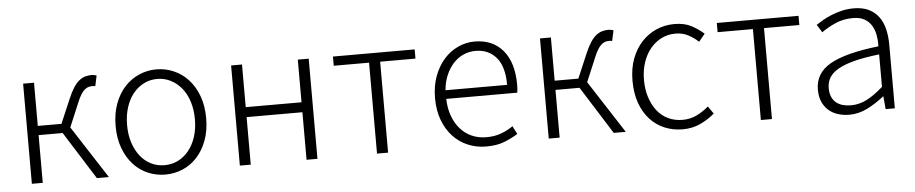

<svg xmlns="http://www.w3.org/2000/svg" viewBox="-37 -776 4853 1018"><g transform="rotate(-5 2389.5 -267.0)"><path d="M510 0H446L286 -254H158V0H100V-533H158V-303H284L339 -432Q354 -467 368.5 -489.5Q383 -512 398.5 -524.5Q414 -537 430.5 -542Q447 -547 465 -547Q473 -547 480 -545.5Q487 -544 492 -542L480 -486Q475 -488 472 -488Q469 -488 463 -488Q452 -488 442.5 -485Q433 -482 423 -473.5Q413 -465 403 -449Q393 -433 382 -406L329 -280Z M810 13Q762 13 718 -5.5Q674 -24 641 -60Q608 -96 588.5 -148Q569 -200 569 -266Q569 -333 588.5 -385Q608 -437 641 -473Q674 -509 718 -528Q762 -547 810 -547Q858 -547 902 -528Q946 -509 979 -473Q1012 -437 1031.5 -385Q1051 -333 1051 -266Q1051 -200 1031.5 -148Q1012 -96 979 -60Q946 -24 902 -5.5Q858 13 810 13ZM810 -37Q849 -37 882 -53.5Q915 -70 939.5 -100.5Q964 -131 977.5 -173Q991 -215 991 -266Q991 -317 977.5 -359.5Q964 -402 939.5 -432Q915 -462 882 -479Q849 -496 810 -496Q771 -496 738 -479Q705 -462 681 -432Q657 -402 643.5 -359.5Q630 -317 630 -266Q630 -215 643.5 -173Q657 -131 681 -100.5Q705 -70 738 -53.5Q771 -37 810 -37Z M1207 -533H1265V-306H1562V-533H1620V0H1562V-253H1265V0H1207Z M1937 -484H1749V-533H2184V-484H1996V0H1937Z M2517 13Q2466 13 2420.5 -6Q2375 -25 2341.5 -61Q2308 -97 2288.5 -148.5Q2269 -200 2269 -266Q2269 -331 2288.5 -383Q2308 -435 2340.5 -471.5Q2373 -508 2415.5 -527.5Q2458 -547 2503 -547Q2600 -547 2654.5 -482Q2709 -417 2709 -299Q2709 -276 2706 -257H2328Q2329 -208 2343.5 -167.5Q2358 -127 2383.5 -97.5Q2409 -68 2444.5 -52Q2480 -36 2523 -36Q2566 -36 2600.5 -48.5Q2635 -61 2665 -82L2687 -39Q2655 -19 2615 -3Q2575 13 2517 13ZM2656 -303Q2656 -400 2615 -448.5Q2574 -497 2504 -497Q2471 -497 2441 -484Q2411 -471 2387.5 -446Q2364 -421 2348 -385Q2332 -349 2328 -303Z M3261 0H3197L3037 -254H2909V0H2851V-533H2909V-303H3035L3090 -432Q3105 -467 3119.5 -489.5Q3134 -512 3149.5 -524.5Q3165 -537 3181.5 -542Q3198 -547 3216 -547Q3224 -547 3231 -545.5Q3238 -544 3243 -542L3231 -486Q3226 -488 3223 -488Q3220 -488 3214 -488Q3203 -488 3193.5 -485Q3184 -482 3174 -473.5Q3164 -465 3154 -449Q3144 -433 3133 -406L3080 -280Z M3564 13Q3512 13 3467.5 -5.5Q3423 -24 3390 -60Q3357 -96 3338.5 -148Q3320 -200 3320 -266Q3320 -333 3340 -385Q3360 -437 3394 -473Q3428 -509 3472.5 -528Q3517 -547 3567 -547Q3621 -547 3658 -527Q3695 -507 3723 -482L3690 -442Q3665 -465 3635.5 -480.5Q3606 -496 3568 -496Q3528 -496 3494 -479Q3460 -462 3435 -432Q3410 -402 3395.5 -359.5Q3381 -317 3381 -266Q3381 -215 3394.5 -173Q3408 -131 3432 -100.5Q3456 -70 3490.5 -53.5Q3525 -37 3567 -37Q3609 -37 3644 -54.5Q3679 -72 3706 -96L3734 -56Q3699 -26 3657 -6.5Q3615 13 3564 13Z M3980 -484H3792V-533H4227V-484H4039V0H3980Z M4450 13Q4418 13 4389.5 4Q4361 -5 4340 -23.5Q4319 -42 4307 -69.5Q4295 -97 4295 -134Q4295 -222 4377 -268.5Q4459 -315 4635 -335Q4636 -365 4631 -393.5Q4626 -422 4612.5 -445Q4599 -468 4575 -482Q4551 -496 4513 -496Q4460 -496 4416.5 -476Q4373 -456 4345 -435L4319 -477Q4334 -487 4355.5 -499.5Q4377 -512 4403 -522.5Q4429 -533 4458.5 -540Q4488 -547 4521 -547Q4569 -547 4601.5 -531Q4634 -515 4654.5 -487Q4675 -459 4684 -420.5Q4693 -382 4693 -338V0H4644L4638 -68H4636Q4595 -35 4548 -11Q4501 13 4450 13ZM4462 -36Q4507 -36 4547 -56.5Q4587 -77 4635 -119V-292Q4556 -283 4502 -269Q4448 -255 4415 -236Q4382 -217 4367.5 -192.5Q4353 -168 4353 -137Q4353 -110 4361.5 -90.5Q4370 -71 4385 -59Q4400 -47 4420 -41.5Q4440 -36 4462 -36Z"/></g></svg>

Font: SpoqaHanSansJP-Light
Style: Regular
Weight: 300
Designer: [Source Han Sans]
Ryoko NISHIZUKA  (kana & ideographs); Paul D. Hunt (Latin, Greek & Cyrillic); Wenlong ZHANG  (bopomofo
Foundry: Spoqa (http://bi.spoqa.com)
Version: Version 1.002.20150607